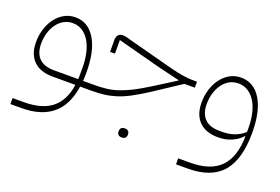

<svg xmlns="http://www.w3.org/2000/svg" viewBox="-86 -642 1671 1145"><g transform="rotate(20 749.0 -69.5)"><path d="M39 202H109Q226 202 288 151.5Q350 101 364 0H220Q140 0 98 -42Q56 -84 56 -160Q56 -205 69 -245Q82 -285 104.5 -314.5Q127 -344 158.5 -361.5Q190 -379 228 -379Q309 -379 355 -303Q401 -227 401 -91Q401 -77 400.5 -64Q400 -51 399 -38H450V-12L438 0H394Q360 240 109 240H39ZM88 -162Q88 -101 120 -69.5Q152 -38 214 -38H368Q369 -44 369 -50.5Q369 -57 369 -64V-111Q369 -162 359 -204.5Q349 -247 330.5 -277Q312 -307 285.5 -324Q259 -341 225 -341Q195 -341 170 -327.5Q145 -314 127 -290Q109 -266 98.5 -233Q88 -200 88 -162Z M438 -26 450 -38H466Q509 -38 545 -42Q581 -46 617.5 -58Q654 -70 695 -90.5Q736 -111 789 -144L932 -234V-237L798 -269L522 -342V-256H491V-333Q491 -353 501.5 -364Q512 -375 529 -375Q534 -375 542.5 -374Q551 -373 571 -367L870 -288Q913 -277 948 -271.5Q983 -266 1008 -266H1039V-228H973L800 -114Q744 -78 701.5 -55.5Q659 -33 621 -21Q583 -9 546 -4.5Q509 0 466 0H438ZM728 200Q716 200 708.5 193Q701 186 701 172Q701 157 708.5 150Q716 143 728 143H733Q745 143 752.5 150Q760 157 760 172Q760 186 752.5 193Q745 200 733 200Z M1090 202H1164Q1295 202 1357.5 137.5Q1420 73 1422 -58H1418Q1392 -29 1353.5 -13Q1315 3 1271 3Q1191 3 1149 -39.5Q1107 -82 1107 -160Q1107 -205 1120 -245Q1133 -285 1155.5 -314.5Q1178 -344 1209.5 -361.5Q1241 -379 1279 -379Q1361 -379 1407 -303Q1453 -227 1453 -91Q1453 77 1383 158.5Q1313 240 1164 240H1090ZM1281 -36Q1367 -36 1422 -86V-111Q1422 -162 1412 -204.5Q1402 -247 1383 -277Q1364 -307 1337 -324Q1310 -341 1276 -341Q1246 -341 1221 -327.5Q1196 -314 1178 -290Q1160 -266 1149.5 -233Q1139 -200 1139 -162Q1139 -100 1171 -68Q1203 -36 1265 -36Z"/></g></svg>

Font: IBM Plex Sans Arabic ExtraLight
Style: Regular
Weight: 200
Designer: Mike Abbink, Paul van der Laan, Pieter van Rosmalen, Wael Morcos, Khajak Apelian
Foundry: Bold Monday
Version: Version 1.1